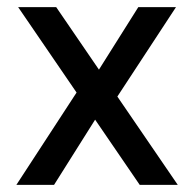

<svg xmlns="http://www.w3.org/2000/svg" viewBox="-20 -520 546 540"><path d="M373 0 31 -500H138L480 0ZM26 0 204 -273 263 -208 132 0ZM296 -227 238 -292 369 -500H475Z"/></svg>

Font: Changa ExtraLight
Style: Regular
Weight: 400
Version: Version 3.002; ttfautohint (v1.8.2)